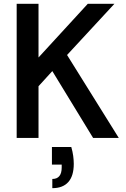

<svg xmlns="http://www.w3.org/2000/svg" viewBox="-20 -720 655 1002"><path d="M577 -700 330 -433 600 0H466L253 -349L181 -270V0H67V-700H181V-420L438 -700ZM253 262V214Q302 214 302 154V139H251V47H352Q359 71 362 93.5Q365 116 365 135Q365 198 336.5 230Q308 262 253 262Z"/></svg>

Font: Rethink Sans SemiBold
Style: Regular
Weight: 600
Designer: The Rethink Sans project authors (Hans Thiessen). DM Sans designed by Colophon Foundry.
Foundry: Rethink Communications LLC
Version: Version 1.001